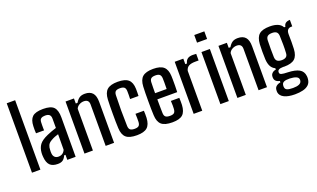

<svg xmlns="http://www.w3.org/2000/svg" viewBox="-95 -1351 3435 2079"><g transform="rotate(-20 1622.5 -311.5)"><path d="M50 0V-800H147V0Z M346 7Q286 7 256.5 -23Q227 -53 222 -118Q221 -129 220.5 -142Q220 -155 221 -166Q225 -222 252.5 -259Q280 -296 351 -327Q376 -338 403 -348Q430 -358 459 -367V-474Q459 -505 443.5 -519Q428 -533 394 -533Q365 -533 348 -521.5Q331 -510 330 -480Q329 -468 329 -448.5Q329 -429 329 -411.5Q329 -394 330 -386H237Q234 -423 236 -468Q238 -541 273.5 -574.5Q309 -608 398 -608Q487 -608 520.5 -572Q554 -536 554 -454L553 0H457V-58H442Q428 -26 407 -9.5Q386 7 346 7ZM380 -65Q435 -65 457 -117L458 -295Q437 -289 416.5 -281Q396 -273 372 -259Q340 -241 329.5 -217.5Q319 -194 319 -166Q318 -152 318 -143.5Q318 -135 319 -125Q321 -97 337 -81Q353 -65 380 -65Z M655 0V-600H752V-542H772Q791 -575 815 -591.5Q839 -608 879 -608Q937 -608 966.5 -575.5Q996 -543 996 -471V0H899V-479Q898 -535 841 -535Q813 -535 787.5 -520.5Q762 -506 752 -481V0Z M1093 -134Q1091 -167 1090.5 -210Q1090 -253 1090 -299Q1090 -345 1090.5 -388Q1091 -431 1093 -464Q1097 -541 1135 -574.5Q1173 -608 1257 -608Q1341 -608 1379 -575.5Q1417 -543 1419 -468Q1419 -448 1419 -424.5Q1419 -401 1418 -386H1321Q1323 -407 1322.5 -433Q1322 -459 1322 -478Q1321 -508 1306.5 -521Q1292 -534 1257 -534Q1221 -534 1206.5 -521Q1192 -508 1191 -478Q1188 -385 1188 -301Q1188 -217 1191 -124Q1192 -92 1207.5 -79Q1223 -66 1258 -66Q1293 -66 1307 -79.5Q1321 -93 1322 -124Q1322 -144 1322.5 -165Q1323 -186 1321 -216H1418Q1419 -201 1419.5 -176Q1420 -151 1419 -134Q1415 -58 1378 -25Q1341 8 1258 8Q1171 8 1133.5 -25.5Q1096 -59 1093 -134Z M1729 -216H1826Q1827 -201 1827.5 -175.5Q1828 -150 1827 -134Q1823 -58 1787 -25Q1751 8 1667 8Q1579 8 1541.5 -25.5Q1504 -59 1501 -134Q1499 -167 1498.5 -210Q1498 -253 1498 -299Q1498 -345 1498.5 -388Q1499 -431 1501 -464Q1505 -542 1543.5 -575Q1582 -608 1666 -608Q1749 -608 1786.5 -574.5Q1824 -541 1827 -468Q1828 -456 1828 -425Q1828 -394 1828 -355.5Q1828 -317 1826 -282H1597Q1597 -243 1597.5 -204Q1598 -165 1599 -124Q1600 -92 1615.5 -79.5Q1631 -67 1666 -67Q1700 -67 1714 -79.5Q1728 -92 1730 -124Q1731 -139 1731 -163Q1731 -187 1729 -216ZM1666 -533Q1629 -533 1614.5 -519.5Q1600 -506 1599 -478Q1598 -447 1597.5 -416Q1597 -385 1597 -353H1730Q1731 -392 1731 -428.5Q1731 -465 1730 -478Q1728 -508 1713 -520.5Q1698 -533 1666 -533Z M1913 0V-600H2012V-537H2031Q2040 -573 2062 -588Q2084 -603 2121 -603Q2132 -603 2142 -602Q2152 -601 2161 -601V-525H2123Q2075 -525 2048 -510.5Q2021 -496 2012 -460V0Z M2211 -712V-800H2327V-712ZM2221 0V-600H2318V0Z M2417 0V-600H2514V-542H2534Q2553 -575 2577 -591.5Q2601 -608 2641 -608Q2699 -608 2728.5 -575.5Q2758 -543 2758 -471V0H2661V-479Q2660 -535 2603 -535Q2575 -535 2549.5 -520.5Q2524 -506 2514 -481V0Z M3018 177Q2940 177 2894.5 154Q2849 131 2843 90Q2843 85 2842.5 77Q2842 69 2843 63Q2845 36 2864.5 20.5Q2884 5 2912 1V-15Q2857 -27 2853 -69Q2852 -76 2852 -81Q2852 -86 2853 -92Q2854 -112 2871 -127.5Q2888 -143 2913 -146V-162Q2880 -177 2863.5 -208.5Q2847 -240 2844 -289Q2842 -336 2842 -377Q2842 -418 2844 -464Q2849 -542 2887 -575Q2925 -608 3010 -608Q3121 -608 3154 -546H3169Q3175 -599 3240 -600V-525H3228Q3203 -525 3188.5 -509.5Q3174 -494 3174 -459Q3175 -407 3175 -367Q3175 -327 3173 -289Q3169 -212 3131.5 -178.5Q3094 -145 3010 -145Q3006 -145 3003 -145.5Q3000 -146 2998 -146Q2960 -145 2946 -136Q2932 -127 2932 -110V-105Q2932 -87 2954 -81Q2976 -75 3024 -74Q3110 -71 3154.5 -46Q3199 -21 3205 35Q3206 41 3206 50.5Q3206 60 3205 69Q3201 110 3176 133.5Q3151 157 3110 167Q3069 177 3018 177ZM3010 -220Q3041 -220 3059 -233Q3077 -246 3078 -278Q3081 -325 3080.5 -372.5Q3080 -420 3078 -476Q3076 -506 3060 -519.5Q3044 -533 3010 -533Q2974 -533 2957 -519Q2940 -505 2939 -474Q2938 -418 2937.5 -372.5Q2937 -327 2939 -279Q2941 -247 2958.5 -233.5Q2976 -220 3010 -220ZM3021 105Q3110 105 3120 62Q3124 50 3120 36Q3111 0 3020 -4Q2974 -5 2953 5.5Q2932 16 2930 39Q2927 50 2930 64Q2932 86 2953.5 95.5Q2975 105 3021 105Z"/></g></svg>

Font: Big Shoulders Text SemiBold
Style: Regular
Weight: 600
Designer: Patric King
Foundry: XO Type Co
Version: Version 1.000; ttfautohint (v1.8.2)